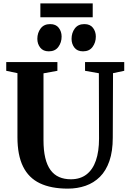

<svg xmlns="http://www.w3.org/2000/svg" viewBox="-20 -1111 767 1139"><path d="M382.5 8Q283 8 216.5 -23.8Q150 -55.5 116.8 -123Q83.5 -190.5 83.5 -297.5V-677L17 -691V-743H320.5V-691L238 -676V-280Q238 -219 248.5 -174.8Q259 -130.5 279.8 -102.2Q300.5 -74 330.8 -60.8Q361 -47.5 400.5 -47.5Q456 -47.5 493.2 -76.2Q530.5 -105 549 -159Q567.5 -213 567.5 -288.5L566.5 -676.5L484.5 -691V-743H717V-691L650.5 -677L649 -295Q649 -213.5 629 -155.8Q609 -98 572.8 -62Q536.5 -26 487.8 -9Q439 8 382.5 8ZM269 -806.5Q236 -806.5 218.8 -828.5Q201.5 -850.5 201.5 -880.5Q201.5 -916 221 -942Q240.5 -968 277 -968H278Q311.5 -968 328.5 -946Q345.5 -924 345.5 -894Q345.5 -859 326.2 -832.8Q307 -806.5 270 -806.5ZM472 -806.5Q438.5 -806.5 421.5 -828.5Q404.5 -850.5 404.5 -880.5Q404.5 -916 423.8 -942Q443 -968 480 -968H481Q514.5 -968 531.5 -946Q548.5 -924 548.5 -894Q548.5 -859 529.2 -832.8Q510 -806.5 473 -806.5ZM530 -1091V-1008.5H219.5V-1091Z"/></svg>

Font: Merriweather 48pt
Style: Bold
Weight: 700
Version: Version 2.100